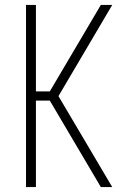

<svg xmlns="http://www.w3.org/2000/svg" viewBox="-20 -755 540 775"><path d="M387 0 181 -349H125V0H85V-735H125V-386H181L387 -735H433L216 -367L433 0Z"/></svg>

Font: Iosevka Extralight
Style: Regular
Weight: 200
Monospace: yes
Designer: Belleve Invis
Foundry: Belleve Invis
Version: Version 32.0.1; ttfautohint (v1.8.4)